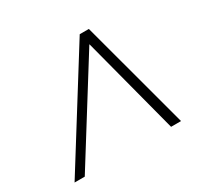

<svg xmlns="http://www.w3.org/2000/svg" viewBox="-118 -835 804 784"><g transform="rotate(-30 284.5 -443.0)"><path d="M23 -186 344 -700H387L525 -186H478L358 -644H357L71 -186Z"/></g></svg>

Font: DM Sans 28pt ExtraLight
Style: Italic
Weight: 250
Italic angle: -10°
Version: Version 4.004;gftools[0.9.30]